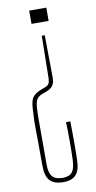

<svg xmlns="http://www.w3.org/2000/svg" viewBox="-91 -640 441 884"><g transform="rotate(-10 129.5 -197.5)"><path d="M132 205Q88.5 205 68.8 183.8Q49 162.5 49 113Q49 35 48.5 -5.5Q48 -46 47.8 -64.2Q47.5 -82.5 48 -94Q49.5 -127 50.5 -149.8Q51.5 -172.5 56 -188Q60.5 -203.5 72 -214Q83.5 -224.5 106 -233L122 -239Q141 -246 144 -258.2Q147 -270.5 147 -281L150 -476H164L166 -280Q166.5 -263 162.2 -251.5Q158 -240 149.5 -232.5Q141 -225 128 -220L106 -212Q88.5 -205.5 80.8 -193.5Q73 -181.5 71 -158Q69 -134.5 69 -94V112Q69 151 83.5 168Q98 185 131 185Q163.5 185 176.5 168Q189.5 151 191 112Q192.5 74.5 192.5 29.5Q192.5 -15.5 191 -65H211Q211.5 -32 211.8 -1Q212 30 211.8 58.5Q211.5 87 211 112Q210.5 161.5 191.5 183.2Q172.5 205 132 205ZM113 -538V-600H193V-538Z"/></g></svg>

Font: Big Shoulders Display Thin Thin
Style: Regular
Weight: 250
Version: Version 2.002